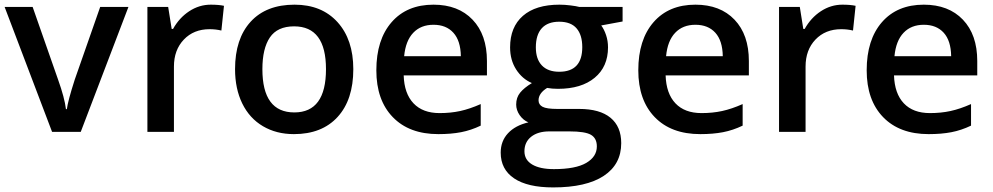

<svg xmlns="http://www.w3.org/2000/svg" viewBox="-20 -570 4293 830"><path d="M205.1 0 0 -540H121.1L231 -226.1Q259.3 -147 265.1 -98.1H269Q273.4 -133.3 303.2 -226.1L413.1 -540H535.2L329.1 0Z M891.1 -549.8Q925.8 -549.8 948.2 -544.9L937 -438Q912.6 -443.8 886.2 -443.8Q817.4 -443.8 774.7 -398.9Q731.9 -354 731.9 -282.2V0H617.2V-540H707L722.2 -444.8H728Q754.9 -493.2 798.1 -521.5Q841.3 -549.8 891.1 -549.8Z M1507.3 -271Q1507.3 -138.7 1439.5 -64.5Q1371.6 9.8 1250.5 9.8Q1174.8 9.8 1116.7 -24.4Q1058.6 -58.6 1027.3 -122.6Q996.1 -186.5 996.1 -271Q996.1 -402.3 1063.5 -476.1Q1130.9 -549.8 1253.4 -549.8Q1370.6 -549.8 1439 -474.4Q1507.3 -398.9 1507.3 -271ZM1114.3 -271Q1114.3 -84 1252.4 -84Q1389.2 -84 1389.2 -271Q1389.2 -456.1 1251.5 -456.1Q1179.2 -456.1 1146.7 -408.2Q1114.3 -360.4 1114.3 -271Z M1875 9.8Q1749 9.8 1678 -63.7Q1606.9 -137.2 1606.9 -266.1Q1606.9 -398.4 1672.9 -474.1Q1738.8 -549.8 1854 -549.8Q1960.9 -549.8 2022.9 -484.9Q2085 -419.9 2085 -306.2V-244.1H1725.1Q1727.5 -165.5 1767.6 -123.3Q1807.6 -81.1 1880.4 -81.1Q1928.2 -81.1 1969.5 -90.1Q2010.7 -99.1 2058.1 -120.1V-26.9Q2016.1 -6.8 1973.1 1.5Q1930.2 9.8 1875 9.8ZM1854 -462.9Q1799.3 -462.9 1766.4 -428.2Q1733.4 -393.6 1727.1 -327.1H1972.2Q1971.2 -394 1939.9 -428.5Q1908.7 -462.9 1854 -462.9Z M2671.4 -540V-477.1L2579.1 -460Q2591.8 -442.9 2600.1 -418Q2608.4 -393.1 2608.4 -365.2Q2608.4 -281.7 2550.8 -233.9Q2493.2 -186 2392.1 -186Q2366.2 -186 2345.2 -189.9Q2308.1 -167 2308.1 -136.2Q2308.1 -117.7 2325.4 -108.4Q2342.8 -99.1 2389.2 -99.1H2483.4Q2572.8 -99.1 2619.1 -61Q2665.5 -22.9 2665.5 48.8Q2665.5 140.6 2589.8 190.4Q2514.2 240.2 2371.1 240.2Q2260.7 240.2 2202.6 201.2Q2144.5 162.1 2144.5 89.8Q2144.5 40 2176 6.1Q2207.5 -27.8 2264.2 -41Q2241.2 -50.8 2226.3 -72.5Q2211.4 -94.2 2211.4 -118.2Q2211.4 -148.4 2228.5 -169.4Q2245.6 -190.4 2279.3 -210.9Q2237.3 -229 2211.2 -269.8Q2185.1 -310.5 2185.1 -365.2Q2185.1 -453.1 2240.5 -501.5Q2295.9 -549.8 2398.4 -549.8Q2421.4 -549.8 2446.5 -546.6Q2471.7 -543.5 2484.4 -540ZM2247.1 84Q2247.1 121.1 2280.5 141.1Q2314 161.1 2374.5 161.1Q2468.3 161.1 2514.2 134.3Q2560.1 107.4 2560.1 63Q2560.1 27.8 2534.9 12.9Q2509.8 -2 2441.4 -2H2354.5Q2305.2 -2 2276.1 21.2Q2247.1 44.4 2247.1 84ZM2296.4 -365.2Q2296.4 -314.5 2322.5 -287.1Q2348.6 -259.8 2397.5 -259.8Q2497.1 -259.8 2497.1 -366.2Q2497.1 -418.9 2472.4 -447.5Q2447.8 -476.1 2397.5 -476.1Q2347.7 -476.1 2322 -447.8Q2296.4 -419.4 2296.4 -365.2Z M3007.3 9.8Q2881.3 9.8 2810.3 -63.7Q2739.3 -137.2 2739.3 -266.1Q2739.3 -398.4 2805.2 -474.1Q2871.1 -549.8 2986.3 -549.8Q3093.3 -549.8 3155.3 -484.9Q3217.3 -419.9 3217.3 -306.2V-244.1H2857.4Q2859.9 -165.5 2899.9 -123.3Q2939.9 -81.1 3012.7 -81.1Q3060.5 -81.1 3101.8 -90.1Q3143.1 -99.1 3190.4 -120.1V-26.9Q3148.4 -6.8 3105.5 1.5Q3062.5 9.8 3007.3 9.8ZM2986.3 -462.9Q2931.6 -462.9 2898.7 -428.2Q2865.7 -393.6 2859.4 -327.1H3104.5Q3103.5 -394 3072.3 -428.5Q3041 -462.9 2986.3 -462.9Z M3621.6 -549.8Q3656.2 -549.8 3678.7 -544.9L3667.5 -438Q3643.1 -443.8 3616.7 -443.8Q3547.9 -443.8 3505.1 -398.9Q3462.4 -354 3462.4 -282.2V0H3347.7V-540H3437.5L3452.6 -444.8H3458.5Q3485.4 -493.2 3528.6 -521.5Q3571.8 -549.8 3621.6 -549.8Z M3994.6 9.8Q3868.7 9.8 3797.6 -63.7Q3726.6 -137.2 3726.6 -266.1Q3726.6 -398.4 3792.5 -474.1Q3858.4 -549.8 3973.6 -549.8Q4080.6 -549.8 4142.6 -484.9Q4204.6 -419.9 4204.6 -306.2V-244.1H3844.7Q3847.2 -165.5 3887.2 -123.3Q3927.2 -81.1 4000 -81.1Q4047.9 -81.1 4089.1 -90.1Q4130.4 -99.1 4177.7 -120.1V-26.9Q4135.7 -6.8 4092.8 1.5Q4049.8 9.8 3994.6 9.8ZM3973.6 -462.9Q3918.9 -462.9 3886 -428.2Q3853 -393.6 3846.7 -327.1H4091.8Q4090.8 -394 4059.6 -428.5Q4028.3 -462.9 3973.6 -462.9Z"/></svg>

Font: f1_58959          
Style: Regular
Weight: 600
Foundry: Ascender Corporation
Version: Version 1.10